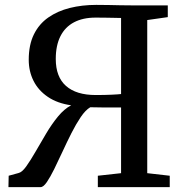

<svg xmlns="http://www.w3.org/2000/svg" viewBox="-20 -765 757 785"><path d="M14.5 0 15.5 -46.5 55.5 -57.5Q70 -60.5 87.5 -85Q105 -109.5 125.5 -145.2Q146 -181 168.8 -219.2Q191.5 -257.5 217.2 -288.8Q243 -320 271 -334.5Q214.5 -342.5 175.8 -368.8Q137 -395 117.2 -434.2Q97.5 -473.5 97.5 -520.5Q97.5 -581.5 118.5 -624.2Q139.5 -667 177.5 -693.5Q215.5 -720 265.5 -732.5Q315.5 -745 373.5 -745Q401.5 -745 425 -744.5Q448.5 -744 471.5 -743.5Q494.5 -743 521 -743H666V-695L582 -683V-57L674 -46.5V0H380V-46.5L475 -57V-325.5Q442 -325.5 410.5 -325.5Q379 -325.5 349 -326.5Q329.5 -315 310.2 -286.5Q291 -258 272.2 -221Q253.5 -184 235.8 -145.5Q218 -107 201.8 -74Q185.5 -41 171.5 -20.5Q157.5 0 146 0ZM371 -376.5Q409 -376.5 435.5 -377.8Q462 -379 475 -380.5V-691.5Q457.5 -692 440 -692.2Q422.5 -692.5 405.2 -692.8Q388 -693 370 -693Q319 -693 282.5 -673.8Q246 -654.5 227 -616.8Q208 -579 208 -524Q208 -450.5 250 -413.5Q292 -376.5 371 -376.5Z"/></svg>

Font: Merriweather 28pt
Style: Regular
Weight: 400
Version: Version 2.100